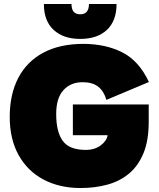

<svg xmlns="http://www.w3.org/2000/svg" viewBox="-20 -936 799 967"><path d="M567 -916Q567 -831 518.5 -785.5Q470 -740 384 -740Q299 -740 250 -785.5Q201 -831 201 -916H340Q340 -864 384 -864Q428 -864 428 -916ZM386 11Q280 11 199.5 -31.5Q119 -74 74 -154.5Q29 -235 29 -347Q29 -461 72 -543.5Q115 -626 198 -670.5Q281 -715 400 -715Q511 -715 595.5 -672.5Q680 -630 730 -523L516 -433Q503 -477 474.5 -499.5Q446 -522 396 -522Q336 -522 299.5 -482Q263 -442 263 -362Q263 -272 296 -226.5Q329 -181 412 -181Q457 -181 487.5 -204Q518 -227 522 -255H347V-410H729V-322Q729 -228 702.5 -164Q676 -100 629.5 -61.5Q583 -23 520.5 -6Q458 11 386 11Z"/></svg>

Font: Prodigy Sans Black
Style: Regular
Weight: 900
Designer: Wei Huang
Foundry: Wei Huang
Version: Version 1.003; ttfautohint (v1.8.3)